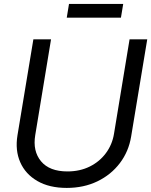

<svg xmlns="http://www.w3.org/2000/svg" viewBox="-20 -923 752 955"><path d="M312 11.7Q225.1 11.7 165.8 -22.7Q106.4 -57.1 80.6 -116.2Q54.7 -175.3 66.9 -250L146 -727.5H233.9L155.3 -251Q142.1 -171.4 184.1 -120.8Q226.1 -70.3 315.4 -70.3Q377.4 -70.3 426.5 -94.7Q475.6 -119.1 506.8 -161.4Q538.1 -203.6 546.9 -256.8L624.5 -727.5H712.4L632.3 -244.1Q620.1 -169.4 576.2 -111.6Q532.2 -53.7 464.4 -21Q396.5 11.7 312 11.7ZM592.8 -903.3 581.5 -835H312L323.2 -903.3Z"/></svg>

Font: Inter Display
Style: Italic
Weight: 400
Italic angle: -9.39999°
Designer: Rasmus Andersson
Foundry: rsms
Version: Version 4.000;git-a52131595